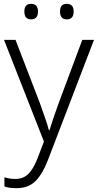

<svg xmlns="http://www.w3.org/2000/svg" viewBox="-20 -740 510 1001"><path d="M1 -532H61L188 -202Q204 -157 216 -122.5Q228 -88 235 -61H238Q253 -111 285 -200L409 -532H470L230 94Q203 165 166 203Q129 241 66 241Q47 241 31.5 239Q16 237 3 232V184Q15 188 29 190.5Q43 193 59 193Q101 193 127.5 167Q154 141 175 87L209 -2ZM107 -680Q107 -720 142 -720Q178 -720 178 -680Q178 -639 142 -639Q107 -639 107 -680ZM293 -680Q293 -720 328 -720Q364 -720 364 -680Q364 -639 328 -639Q293 -639 293 -680Z"/></svg>

Font: Noto Sans Light
Style: Regular
Weight: 300
Designer: Monotype Design Team
Foundry: Monotype Imaging Inc.
Version: Version 2.007